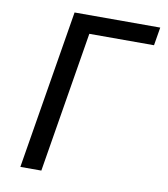

<svg xmlns="http://www.w3.org/2000/svg" viewBox="-82 -805 765 874"><g transform="rotate(10 300.0 -367.5)"><path d="M71 0 192 -735H588L574 -651H275L168 0Z"/></g></svg>

Font: Iosevka Medium Extended
Style: Italic
Weight: 500
Width: 7
Italic angle: -9°
Monospace: yes
Designer: Belleve Invis
Foundry: Belleve Invis
Version: Version 32.5.0; ttfautohint (v1.8.4)